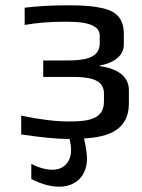

<svg xmlns="http://www.w3.org/2000/svg" viewBox="-20 -514 537 724"><path d="M447 -346V-385C447 -454 409 -477 347 -487C320 -492 283 -494 235 -494C177 -494 123 -491 73 -485V-420C119 -428 168 -432 220 -432H236C316 -432 356 -415 356 -380V-350C356 -291 290 -286 231 -286H143V-224H248C306 -224 372 -220 372 -162V-131C372 -61 307 -56 238 -56C191 -56 131 -63 60 -78V-7C135 4 194 10 239 10H242C246 25 248 39 248 53C248 95 221 126 179 126C154 126 127 119 98 104V161C135 180 170 190 203 190C267 190 308 148 308 84C308 66 304 41 297 8C391 3 466 -25 466 -124V-174C466 -223 429 -254 356 -265V-267C399 -274 447 -298 447 -346Z"/></svg>

Font: Gamestation Text
Style: Bold
Weight: 400
Designer: Jonas Hecksher
Foundry: Jonas Hecksher, Playtypeª, e-types AS
Version: Version 1.003